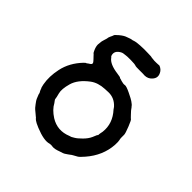

<svg xmlns="http://www.w3.org/2000/svg" viewBox="-165 -703 876 876"><g transform="rotate(45 273.5 -265.0)"><path d="M113 -437 115 -456Q115 -458 115.5 -459.5Q116 -461 117 -465Q118 -469 119.5 -473.5Q121 -478 122 -481.5Q123 -485 123.5 -487.5Q124 -490 124 -492Q126 -499 127.5 -501.5Q129 -504 129.5 -505.5Q130 -507 132 -511Q134 -515 134 -516Q133 -520 151 -535Q169 -550 182 -554Q201 -562 213 -563L215 -564Q229 -569 252 -570Q275 -571 277.5 -571Q280 -571 303.5 -570.5Q327 -570 327.5 -569Q328 -568 332.5 -568Q337 -568 338.5 -567.5Q340 -567 347 -566.5Q354 -566 360.5 -566.5Q367 -567 372 -567Q377 -567 377.5 -567.5Q378 -568 381 -567Q398 -560 405 -545Q419 -518 391 -496Q376 -485 353 -488Q352 -488 329.5 -488Q307 -488 305 -489Q296 -493 269 -493Q242 -493 239.5 -492Q237 -491 227.5 -490.5Q218 -490 208 -483Q187 -469 192 -448Q194 -441 195 -441Q196 -441 199 -437Q216 -413 270 -406Q291 -403 291 -401.5Q291 -400 296.5 -399Q302 -398 306 -396Q323 -391 331 -393Q339 -395 368 -381Q397 -367 403.5 -362Q410 -357 414 -354Q418 -351 419.5 -348.5Q421 -346 423.5 -343.5Q426 -341 426 -341Q426 -341 427.5 -338.5Q429 -336 433.5 -330.5Q438 -325 445.5 -317.5Q453 -310 456 -306.5Q459 -303 460 -303Q464 -302 476.5 -270.5Q489 -239 489 -230.5Q489 -222 489 -213Q489 -204 491 -197.5Q493 -191 492 -168Q487 -95 435 -35Q417 -14 409.5 -10Q402 -6 400.5 -5Q399 -4 391.5 0Q384 4 379.5 8Q375 12 370.5 14.5Q366 17 361.5 20.5Q357 24 350 26.5Q343 29 336 31Q310 41 297 39Q284 37 277 39Q249 48 190 24Q166 14 158.5 8Q151 2 151 1Q151 0 145.5 -4Q140 -8 133 -14.5Q126 -21 121.5 -24Q117 -27 105 -43Q93 -59 91.5 -63.5Q90 -68 86 -77Q82 -86 82 -89Q82 -92 79 -96.5Q76 -101 74 -107Q72 -113 71 -115L70 -116L66 -133Q58 -177 69 -228Q81 -285 126 -332Q131 -337 134 -339Q135 -338 139.5 -341.5Q144 -345 144 -345Q144 -345 146.5 -346.5Q149 -348 152.5 -350.5Q156 -353 157 -356Q158 -359 156.5 -362.5Q155 -366 146.5 -375Q138 -384 136.5 -385.5Q135 -387 131.5 -391Q128 -395 127 -395Q126 -395 120 -408Q113 -424 113 -437ZM366 -288Q339 -318 301 -317Q292 -317 291 -316.5Q290 -316 279 -316Q237 -314 210 -294Q162 -258 150.5 -217Q139 -176 145 -153.5Q151 -131 151 -126Q151 -121 155 -116.5Q159 -112 162 -107Q176 -80 210 -58Q260 -27 316 -50Q322 -52 324 -52.5Q326 -53 326.5 -53.5Q327 -54 338.5 -60.5Q350 -67 368 -85Q386 -103 394 -121Q402 -139 402.5 -141Q403 -143 404.5 -143.5Q406 -144 406.5 -147.5Q407 -151 406.5 -151.5Q406 -152 407.5 -158Q409 -164 410 -171Q417 -230 373 -278Q371 -280 371 -281Q371 -282 366 -288Z"/></g></svg>

Font: TT2020 Style E
Style: Regular
Weight: 400
Version: Version 00.2